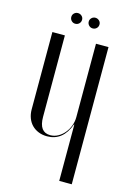

<svg xmlns="http://www.w3.org/2000/svg" viewBox="-124 -884 643 945"><g transform="rotate(15 197.5 -411.0)"><path d="M274.6 -286.9H276.6V-256.9V0H340.4V-699H276.6V-325.2Q276.6 -302.5 268.8 -281.4Q261 -260.2 247.1 -243.3Q233.2 -226.4 214.6 -216.1Q195.9 -205.9 175.1 -205.9Q146.9 -205.9 132.5 -225.2Q118.1 -244.6 118.1 -283.9V-699H54.4V-305.6Q54.4 -281.2 62.1 -260.9Q69.9 -240.5 84 -226.4Q98.1 -212.2 117.8 -204.4Q137.4 -196.5 161.5 -196.5Q201.5 -196.5 230.1 -219.3Q258.6 -242.1 274.6 -286.9ZM125 -795.2Q125 -783.8 132.9 -775.7Q140.9 -767.6 152 -767.6Q164.1 -767.6 172.1 -775.6Q180 -783.5 180 -795.2Q180 -806.4 171.8 -814.1Q163.5 -821.9 152 -821.9Q140.9 -821.9 132.9 -814.1Q125 -806.4 125 -795.2ZM213.8 -795.2Q213.8 -784.1 221.7 -775.9Q229.6 -767.6 241.1 -767.6Q252.9 -767.6 260.8 -775.4Q268.8 -783.1 268.8 -795.2Q268.8 -806.4 260.5 -814.1Q252.2 -821.9 241.1 -821.9Q229.6 -821.9 221.7 -813.9Q213.8 -806 213.8 -795.2Z"/></g></svg>

Font: Moniqa Black
Style: Regular
Weight: 900
Designer: Rajesh Rajput
Foundry: Rajesh Rajput
Version: Version 1.000